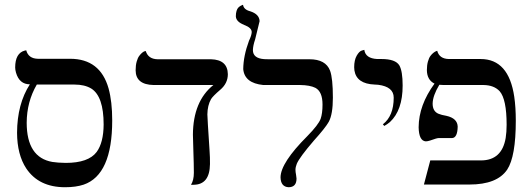

<svg xmlns="http://www.w3.org/2000/svg" viewBox="-20 -766 2207 797"><path d="M289.1 -415H132.8Q91.3 -343.8 90.8 -256.8Q90.8 -112.3 197.3 -93.8Q218.8 -90.3 252.9 -89.8Q347.2 -89.8 381.3 -135.3Q409.7 -174.3 410.2 -249Q410.2 -366.2 358.9 -398.4Q331.5 -415 289.1 -415ZM250 11.2Q141.1 11.2 88.9 -66.9Q51.3 -124 50.8 -214.8Q51.3 -334.5 104 -416Q60.5 -416 46.4 -464.4Q43 -476.6 43 -485.8Q43 -545.9 83.5 -556.2Q83.5 -556.2 88.9 -557.1Q98.1 -522.9 137.2 -522H271Q396 -522 430.7 -398.9Q445.8 -344.2 445.8 -266.1Q445.8 -40 327.1 0.5Q294.9 11.2 250 11.2Z M840.8 -291Q840.8 -277.8 849.6 -145.5Q852.1 -110.8 851.6 -85Q850.6 0.5 783.7 1H772.9Q784.7 -18.1 784.7 -48.8Q784.7 -82.5 782.7 -138.7Q780.8 -185.1 780.8 -207Q781.7 -345.7 865.7 -413.1H617.7Q543.5 -414.6 543 -474.1Q543 -495.1 547.4 -510.5Q551.8 -525.9 557.9 -533.9Q564 -542 569.8 -546.9Q575.7 -551.8 580.1 -553.2L585 -554.2Q595.2 -521 633.8 -520H856Q924.8 -518.1 925.8 -458Q925.8 -419.9 894 -393.1Q863.8 -367.2 856 -354.5Q841.3 -328.6 840.8 -291Z M1029.8 -558.1Q1029.8 -523.9 1076.7 -520.5Q1085 -520 1094.7 -520H1264.6Q1332 -520 1350.1 -472.7Q1361.8 -440.9 1361.8 -360.8Q1361.8 -291.5 1344.7 -260.3Q1331.1 -235.8 1282.7 -182.1Q1222.7 -112.3 1211.9 -85.9Q1206.5 -72.3 1206.5 -61Q1206.5 -52.7 1209 -40Q1210.4 -29.8 1210.9 -24.9Q1210.9 11.2 1177.7 11.2Q1145.5 9.3 1144.5 -29.8Q1145 -90.3 1255.9 -201.2Q1301.8 -248 1311 -272.9Q1318.8 -295.4 1318.8 -332Q1318.8 -385.7 1289.1 -401.4Q1266.6 -412.6 1225.6 -413.1H1072.8Q995.1 -420.9 989.7 -479Q990.2 -533.7 1013.7 -597.2Q1024.4 -619.1 1024.9 -632.8Q1024.9 -650.9 993.2 -662.6L992.7 -663.1Q960 -675.8 959 -698.2Q959 -711.4 961.9 -720.7Q964.8 -730 969.2 -734.4Q973.6 -738.8 978.3 -741.5Q982.9 -744.1 985.8 -745.1L988.8 -746.1Q991.7 -726.1 1018.6 -719.2Q1056.6 -707 1057.6 -678.2L1039.1 -602.5Q1030.3 -576.7 1029.8 -558.1Z M1575.2 -243.2 1569.3 -250Q1614.3 -284.7 1614.3 -360.8Q1614.3 -405.8 1549.8 -414.1Q1542.5 -415 1535.2 -415Q1460 -418 1451.2 -473.6Q1450.2 -480.5 1450.2 -486.8Q1450.2 -516.6 1460.7 -534.9Q1471.2 -553.2 1481.9 -556.2L1492.2 -559.1Q1497.1 -523.4 1545.9 -521Q1552.7 -521 1563.5 -521Q1621.6 -521 1637.7 -494.6Q1651.4 -470.7 1651.4 -411.1Q1651.4 -308.1 1598.6 -259.3Q1586.9 -249.5 1575.2 -243.2Z M2083 -248Q2083 -354 2054.2 -387.2Q2030.8 -412.6 1986.8 -413.1H1820.8Q1811.5 -413.1 1803.7 -414.1Q1776.4 -368.7 1775.9 -335.9Q1775.9 -304.2 1799.8 -293.9Q1812.5 -288.6 1833 -285.2Q1878.9 -274.9 1879.9 -240.2Q1878.9 -194.3 1856.9 -192.9H1800.8Q1793.5 -192.9 1765.1 -182.6Q1754.9 -179.2 1747.1 -179.2Q1718.8 -181.6 1717.8 -237.8Q1718.3 -329.6 1783.7 -418.9Q1752.4 -434.1 1752 -475.1Q1752 -495.1 1756.3 -510.5Q1760.7 -525.9 1766.8 -533.9Q1772.9 -542 1779.3 -546.9Q1785.6 -551.8 1790.5 -553.7L1794.9 -555.2Q1803.7 -522 1842.8 -521H1975.1Q2091.8 -521 2114.7 -364.3Q2121.1 -320.8 2121.1 -265.1Q2121.1 -116.2 2085.4 -62Q2043.5 0 1928.7 0H1739.7L1766.1 -100.1H1976.1Q2063.5 -100.1 2079.1 -193.4Q2083 -217.8 2083 -248Z"/></svg>

Font: Linux Biolinum O
Style: Regular
Weight: 400
Designer: Philipp H. Poll
Foundry: Philipp H. Poll
Version: Version 1.0.4